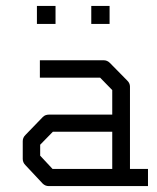

<svg xmlns="http://www.w3.org/2000/svg" viewBox="-20 -680 532 650"><path d="M105 -660H168V-599H105ZM289 -660H351V-599H289ZM360 -108V-234H159L116 -190V-153L158 -108ZM420 -108H481V-50H145Q133 -50 124 -59L66 -121Q57 -130 57 -142V-202Q57 -214 66 -223L125 -284Q133 -292 146 -292H360V-375L319 -417H115V-476H331Q343 -476 352 -467L411 -407Q420 -398 420 -387Z"/></svg>

Font: IBM 3270 Semi-Condensed
Style: Condensed
Weight: 400
Monospace: yes
Version: Version 2.3.1